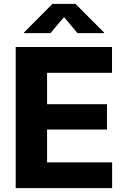

<svg xmlns="http://www.w3.org/2000/svg" viewBox="-20 -970 649 990"><path d="M61 0H558.1V-132.8H222.7V-302.2H531.7V-432.6H222.7V-594.7H557.6V-727.5H61ZM240.2 -799.3 310.1 -881.8 379.4 -799.3H516.1V-802.7L369.1 -950.2H250.5L104 -802.7V-799.3Z"/></svg>

Font: Raveo
Style: Bold
Weight: 700
Designer: Jakub Foglar, Rasmus Andersson (Inter)
Foundry: Jakubfoglar.com
Version: Version 1.100;Glyphs 3.2.3 (3260)